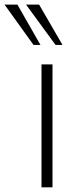

<svg xmlns="http://www.w3.org/2000/svg" viewBox="-86 -805 334 825"><path d="M92.3 0V-528.3H139.6V0ZM58.1 -611.8 -66.4 -785.2H-11.2L87.9 -611.8ZM152.8 -611.8 25.9 -785.2H82L182.6 -611.8Z"/></svg>

Font: Comme Thin
Style: Regular
Weight: 250
Version: Version 1.000;gftools[0.9.27]